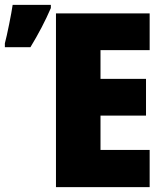

<svg xmlns="http://www.w3.org/2000/svg" viewBox="-29 -769 679 789"><path d="M96 -575Q146 -657 180 -736V-749H23Q19 -721 8.5 -669Q-2 -617 -9 -591V-575ZM586 -153H384V-294H571V-445H384V-563H586V-714H201V0H586Z"/></svg>

Font: Noto Sans UI SemiCondensed Black
Style: Regular
Weight: 900
Width: 4
Designer: Monotype Design Team
Foundry: Monotype Imaging Inc.
Version: 1.001